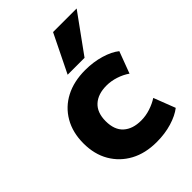

<svg xmlns="http://www.w3.org/2000/svg" viewBox="-226 -879 996 996"><g transform="rotate(-45 272.0 -381.0)"><path d="M326 11Q243 11 182 -22Q121 -55 86.5 -114Q52 -173 52 -253Q52 -333 86.5 -392.5Q121 -452 182.5 -484Q244 -516 327 -516Q387 -516 439 -500.5Q491 -485 522 -460L477 -340Q450 -359 416 -370Q382 -381 349 -381Q286 -381 250.5 -348.5Q215 -316 215 -253Q215 -189 250.5 -157Q286 -125 348 -125Q382 -125 415.5 -136Q449 -147 475 -164L521 -45Q489 -20 438 -4.5Q387 11 326 11ZM246 -563 349 -773H522L370 -563Z"/></g></svg>

Font: Nunito Sans 6pt ExtraBold
Style: Regular
Weight: 800
Version: Version 3.101;gftools[0.9.27]